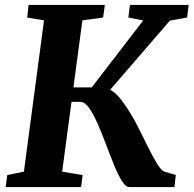

<svg xmlns="http://www.w3.org/2000/svg" viewBox="-20 -763 790 783"><path d="M508 0Q493 0 477.2 -25Q461.5 -50 445.2 -89.8Q429 -129.5 412.5 -173.8Q396 -218 378.5 -257.8Q361 -297.5 343.5 -322.5Q326 -347.5 307.5 -347.5H236.5L244.5 -406.5H354L564 -679.5L503.5 -691.5L510 -743H749.5L743 -691.5L673 -679L387.5 -348.5L400.5 -402.5Q413.5 -404 425.5 -398.8Q437.5 -393.5 449.8 -382.5Q462 -371.5 473.8 -356.5Q485.5 -341.5 497.5 -323.5Q521 -288.5 542.5 -245.8Q564 -203 583.8 -163Q603.5 -123 620.5 -95.5Q637.5 -68 650.5 -63L697 -49.5L691.5 0ZM3 0 9.5 -49 77.5 -63 159.5 -680 91 -691.5 96.5 -743H407.5L400.5 -691.5L316 -680L233.5 -63L317 -49L310.5 0Z"/></svg>

Font: Merriweather 20pt ExtraBold
Style: Italic
Weight: 800
Italic angle: -7.8°
Version: Version 2.101